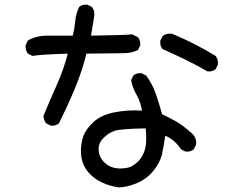

<svg xmlns="http://www.w3.org/2000/svg" viewBox="-20 -768 1040 823"><path d="M487.3 35.2Q450.2 29.3 418 14.6Q385.7 0 363.3 -24.4Q340.8 -48.8 333 -76.2Q325.2 -103.5 327.1 -132.3Q329.1 -161.1 337.9 -186.5Q346.7 -211.9 378.9 -243.2Q411.1 -274.4 468.8 -286.1Q526.4 -297.9 588.9 -293.9Q581.1 -335 564.5 -363.3Q547.9 -391.6 542 -424.8L551.8 -444.3Q565.4 -456.1 586.9 -454.1L606.4 -444.3Q633.8 -407.2 648.4 -364.3Q663.1 -321.3 674.8 -278.3Q704.1 -264.6 733.9 -248Q763.7 -231.4 804.7 -194.3Q824.2 -174.8 820.3 -147.5L810.5 -127.9Q796.9 -116.2 775.4 -118.2L755.9 -127.9Q731.4 -167 688.5 -186.5Q682.6 -145.5 674.8 -108.9Q667 -72.3 637.7 -36.1Q608.4 0 565.4 17.6Q522.5 35.2 487.3 35.2ZM549.8 -58.6Q575.2 -74.2 588.9 -98.1Q602.5 -122.1 605.5 -148.4Q608.4 -174.8 604.5 -217.8Q497.1 -215.8 470.7 -207Q444.3 -198.2 421.9 -174.8Q399.4 -151.4 403.3 -119.6Q407.2 -87.9 433.6 -66.4Q460 -44.9 497.6 -45.9Q535.2 -46.9 549.8 -58.6ZM197.3 -229.5 177.7 -239.3Q168 -252.9 166 -270.5Q193.4 -336.9 223.1 -403.3Q252.9 -469.7 270.5 -538.1Q150.4 -534.2 119.1 -528.3L99.6 -538.1Q87.9 -553.7 89.8 -575.2L99.6 -594.7Q136.7 -615.2 181.6 -615.2H292Q299.8 -646.5 302.7 -678.7Q305.7 -710.9 319.3 -738.3Q333 -750 354.5 -748L374 -738.3Q387.7 -720.7 383.8 -697.3L370.1 -615.2Q522.5 -617.2 545.9 -621.1L571.3 -608.4Q583 -594.7 581.1 -573.2L571.3 -553.7Q543.9 -540 511.7 -540Q479.5 -540 350.6 -538.1Q331.1 -460 299.8 -385.7Q268.6 -311.5 232.4 -239.3Q218.8 -227.5 197.3 -229.5ZM869.1 -461.9Q822.3 -489.3 773.9 -512.7Q725.6 -536.1 676.8 -557.6Q665 -571.3 667 -592.8L676.8 -613.3Q694.3 -627 717.8 -623Q767.6 -602.5 813.5 -579.1Q859.4 -555.7 904.3 -528.3Q916 -512.7 914.1 -491.2L904.3 -471.7Q890.6 -460 869.1 -461.9Z"/></svg>

Font: NaikaiFont
Style: Regular
Weight: 400
Version: Version 1.67